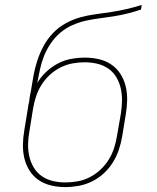

<svg xmlns="http://www.w3.org/2000/svg" viewBox="-20 -755 640 783"><path d="M246 8Q217 8 189 1.5Q161 -5 138.5 -20Q116 -35 101 -58.5Q86 -82 79.5 -109Q73 -136 73.5 -165Q74 -194 79 -223L94 -315Q95 -322 96 -328.5Q97 -335 99 -341L101 -358Q102 -365 103.5 -371.5Q105 -378 106 -384Q111 -415 116.5 -446Q122 -477 132 -507.5Q142 -538 157.5 -567Q173 -596 196 -620Q219 -644 248 -660Q277 -676 308 -684.5Q339 -693 370.5 -697Q402 -701 433.5 -706Q465 -711 496 -718Q527 -725 558 -735L555 -716Q528 -707 500 -700Q472 -693 444 -688.5Q416 -684 388 -680.5Q360 -677 332 -671Q304 -665 276.5 -653Q249 -641 226.5 -622Q204 -603 187 -578Q170 -553 159.5 -526.5Q149 -500 143 -472Q137 -444 132 -417Q147 -442 169 -462.5Q191 -483 217 -496.5Q243 -510 271 -515Q299 -520 327 -520Q356 -520 384 -513.5Q412 -507 434.5 -491.5Q457 -476 471.5 -453Q486 -430 492.5 -403Q499 -376 498.5 -347Q498 -318 493 -289L478 -197Q473 -169 464 -142.5Q455 -116 439.5 -91.5Q424 -67 402 -47Q380 -27 354 -14.5Q328 -2 300.5 3Q273 8 246 8ZM246 -11Q271 -11 296.5 -15.5Q322 -20 345.5 -32Q369 -44 389 -62.5Q409 -81 423 -103.5Q437 -126 445 -150.5Q453 -175 457 -200L473 -292Q477 -318 477.5 -344Q478 -370 472.5 -394.5Q467 -419 454.5 -440Q442 -461 422 -475Q402 -489 377 -495Q352 -501 326 -501Q301 -501 276 -496.5Q251 -492 227 -480Q203 -468 183 -449.5Q163 -431 149 -408.5Q135 -386 127 -361.5Q119 -337 115 -313L100 -220Q95 -194 94.5 -168Q94 -142 99.5 -117.5Q105 -93 117.5 -72Q130 -51 150 -37Q170 -23 195 -17Q220 -11 246 -11Z"/></svg>

Font: Iosevka Etoile Thin Oblique
Style: Regular
Weight: 100
Italic angle: -9°
Designer: Belleve Invis
Foundry: Belleve Invis
Version: Version 15.5.2; ttfautohint (v1.8.4)